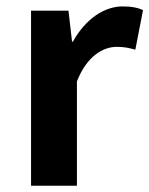

<svg xmlns="http://www.w3.org/2000/svg" viewBox="-20 -594 477 614"><path d="M79.3 0H226V-333.6C257.7 -415 310.2 -444.2 353.3 -444.2C377.4 -444.2 392.7 -440.6 412.8 -435.2L437.4 -561.8C420.9 -569.2 402.8 -573.5 372.3 -573.5C314 -573.5 253.7 -534.1 213.2 -460.8H210.4L199 -559.8H79.3Z"/></svg>

Font: Source Han Sans JP VF
Style: Regular
Weight: 250
Designer: Ryoko NISHIZUKA 西塚涼子 (kana, bopomofo & ideographs); Paul D. Hunt (Latin, Greek & Cyrillic); Sandoll Communications 산돌커뮤니
Foundry: Adobe
Version: Version 2.004;hotconv 1.0.118;makeotfexe 2.5.65603